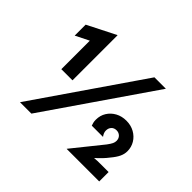

<svg xmlns="http://www.w3.org/2000/svg" viewBox="-142 -855 1065 1065"><g transform="rotate(45 390.5 -322.5)"><path d="M149.3 -291.7V-515.3L70.1 -475.7V-561.8L234.7 -645.1H236.8V-291.7ZM116.7 0 546.5 -625H636.1L206.2 0ZM483.3 0V-1.4L622.9 -175Q636.8 -193.8 642 -204.9Q647.2 -216 647.2 -227.1Q647.2 -245.8 635.4 -257.3Q623.6 -268.8 606.2 -268.8Q586.8 -268.8 575.7 -256.6Q564.6 -244.4 564.6 -225.7Q564.6 -207.6 578.5 -189.6H490.3Q486.8 -199.3 484.7 -208Q482.6 -216.7 482.6 -229.2Q482.6 -262.5 499 -288.5Q515.3 -314.6 543.4 -329.9Q571.5 -345.1 606.9 -345.1Q642.4 -345.1 670.5 -329.5Q698.6 -313.9 714.6 -287.5Q730.6 -261.1 730.6 -229.2Q730.6 -206.9 720.5 -185.4Q710.4 -163.9 688.2 -137.5Q675.7 -120.8 660.1 -104.5Q644.4 -88.2 626.4 -71.5Q638.2 -72.9 649.7 -73.3Q661.1 -73.6 673.6 -73.6H738.2V0Z"/></g></svg>

Font: Afacad Flux SemiBold
Style: Regular
Weight: 600
Designer: Kristian Moeller
Foundry: Dicotype
Version: Version 1.100